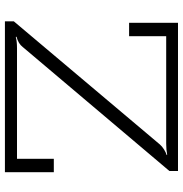

<svg xmlns="http://www.w3.org/2000/svg" viewBox="-2 -724 726 761"><g transform="rotate(90 360.5 -343.0)"><path d="M64 0V-35.2L551.8 -613.8Q559.6 -623 572.3 -630.9Q585 -638.7 594.2 -641.1L592.8 -643.1Q573.2 -639.2 548.8 -639.2H123V-492.2H69.8V-686H657.2V-651.9L166 -70.8Q152.8 -53.2 125 -45.9L126 -43Q142.1 -47.9 170.9 -47.9H608.9V-193.8H662.1V0Z"/></g></svg>

Font: BioRhyme Light
Style: Regular
Weight: 300
Designer: Aoife Mooney
Foundry: Aoife Mooney Type
Version: Version 1.500;PS 001.500;hotconv 1.0.88;makeotf.lib2.5.64775